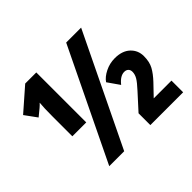

<svg xmlns="http://www.w3.org/2000/svg" viewBox="-156 -939 1163 1163"><g transform="rotate(-45 425.5 -357.0)"><path d="M152 -459Q152 -530 156 -570Q146 -559 133 -548L88 -511L32 -588L176 -714H271V-286H152ZM527 -714H655L310 0H182ZM534 -101 625 -201Q661 -240 673.5 -261.5Q686 -283 686 -305Q686 -321 676.5 -330.5Q667 -340 650 -340Q615 -340 581 -297L528 -373Q546 -400 585 -419.5Q624 -439 668 -439Q731 -439 766.5 -406Q802 -373 802 -323Q802 -274 784 -241Q766 -208 732 -172L663 -100H815V0H534Z"/></g></svg>

Font: Noto Sans UI CondBlack
Style: Regular
Weight: 900
Width: 3
Designer: Monotype Design Team
Foundry: Monotype Imaging Inc.
Version: Version 1.001